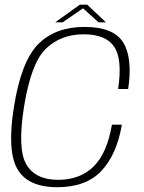

<svg xmlns="http://www.w3.org/2000/svg" viewBox="-20 -795 616 820"><path d="M224.5 4.5Q347.5 4.5 413 -65Q478.5 -134.5 500.5 -262.5H458Q437.5 -141.5 380 -84.2Q322.5 -27 228 -27Q131 -27 92.5 -92.8Q54 -158.5 82.5 -338.5Q112.5 -526 176.2 -587.2Q240 -648.5 337 -648.5Q432 -648.5 467.8 -595.2Q503.5 -542 484.5 -415H527.5Q547 -548.5 505.8 -614.2Q464.5 -680 341 -680Q216 -680 143.2 -606.5Q70.5 -533 39.5 -338.5Q9.5 -151 54.2 -73.2Q99 4.5 224.5 4.5ZM215.5 -699.5H247.5L334.5 -759.5L401 -699.5H432.5L352.5 -775H321Z"/></svg>

Font: Anybody Thin ExtraLight
Style: Italic
Weight: 250
Italic angle: -10°
Version: Version 1.113;gftools[0.9.25]